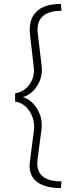

<svg xmlns="http://www.w3.org/2000/svg" viewBox="-20 -769 380 977"><path d="M290 188Q205 188 164.5 153.5Q124 119 132 54L152 -100Q160 -156 132 -200.5Q104 -245 57 -252V-294Q103 -302 130 -339.5Q157 -377 152 -424L133 -591Q124 -668 164 -708.5Q204 -749 290 -749L293 -714Q227 -714 196.5 -685.5Q166 -657 172 -601L192 -433Q198 -380 170.5 -334.5Q143 -289 97 -275Q144 -259 171 -212Q198 -165 191 -110L171 44Q164 98 194.5 126Q225 154 293 154Z"/></svg>

Font: Cantarell Light
Style: Regular
Weight: 300
Designer: Dave Crossland, Nikolaus Waxweiler, Florian Fecher, Jacques Le Bailly, Eben Sorkin, Alexei Vanyashin, Alexios Zavras, Em
Version: Version 0.303